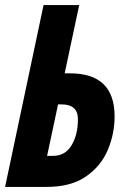

<svg xmlns="http://www.w3.org/2000/svg" viewBox="-24 -734 502 754"><path d="M159 0Q254 0 313 -40.5Q372 -81 399 -144.5Q426 -208 426 -277Q426 -446 251 -446H230L287 -714H147L-4 0ZM204 -324H218Q282 -324 282 -266Q282 -205 257 -163.5Q232 -122 185 -122H161Z"/></svg>

Font: Noto Sans UI Condensed ExtraBold
Style: Italic
Weight: 800
Width: 3
Designer: Monotype Design Team
Foundry: Monotype Imaging Inc.
Version: 1.001